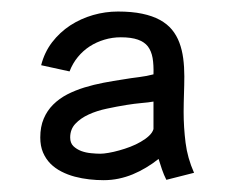

<svg xmlns="http://www.w3.org/2000/svg" viewBox="-20 -600 388 328"><path d="M311.5 -304.8Q300.3 -330 297 -356.3Q293.7 -382.7 293.7 -408.8Q293.7 -417.2 293.9 -424.7Q294.2 -432.3 294.3 -439.6Q294.4 -446.9 294.7 -454.2Q294.9 -461.5 294.9 -469.6Q294.9 -485.7 293 -500.2Q291.1 -514.6 286.5 -527Q281.9 -539.4 273.8 -549.3Q265.7 -559.1 253.1 -566Q240.5 -572.9 222.8 -576.6Q205.2 -580.3 181.5 -580.3Q160 -580.3 139 -574.3Q117.9 -568.2 100 -556.6Q82.2 -544.9 69 -527.8Q55.9 -510.6 50.3 -488.6L98.8 -478Q104.1 -491.8 113 -502.6Q121.8 -513.3 133.3 -520.8Q144.8 -528.2 158.3 -532.2Q171.9 -536.3 186.3 -536.3Q204.2 -536.3 215.5 -532.3Q226.7 -528.4 232.7 -520.6Q238.6 -512.7 240.7 -500.9Q242.7 -489 242.2 -473Q231.2 -470 217.7 -468.3Q204.2 -466.7 189.6 -464.2Q173.5 -461.8 156.7 -458.6Q140 -455.4 124.3 -450.6Q108.5 -445.7 94.8 -438.7Q81.2 -431.6 70.9 -421.4Q60.5 -411.1 54.7 -397.3Q48.8 -383.5 48.8 -365.1Q48.8 -350.5 53.5 -339.5Q58.2 -328.5 66.2 -320.4Q74.2 -312.4 85 -306.9Q95.7 -301.4 107.8 -298.2Q120 -295 132.5 -293.6Q145 -292.2 157 -292.2Q170.3 -292.2 182.7 -294.8Q195.1 -297.4 206.8 -302.2Q218.6 -307.1 229.7 -313.8Q240.8 -320.4 250.9 -328.5Q253.4 -320.2 256.7 -310.6Q260 -301 264.2 -292.8ZM242.2 -379.5Q240.5 -373.5 234.6 -368Q228.8 -362.5 220.5 -357.8Q212.3 -353 202.7 -349.3Q193.1 -345.6 183.5 -343Q174 -340.3 165.5 -338.9Q157.1 -337.4 151.2 -337.4Q144.5 -337.4 135.6 -338.3Q126.7 -339.1 118.8 -342Q111 -345 105.4 -350.3Q99.9 -355.7 99.9 -365.1Q99.9 -379.2 108.8 -388.6Q117.7 -398.1 131.5 -404.4Q145.4 -410.8 162.6 -414.4Q179.8 -418.1 196 -420.7Q209.6 -422.9 221.9 -424Q234.1 -425 242.2 -426.5Z"/></svg>

Font: SaysetthaMai Thin
Style: Regular
Weight: 100
Designer: John M. Durdin
Foundry: Lao Script for Windows
Version: Version 1.101